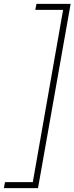

<svg xmlns="http://www.w3.org/2000/svg" viewBox="-31 -788 386 995"><path d="M-11 187 -5 156H139L296 -737H152L158 -768H335L166 187Z"/></svg>

Font: Tomorrow ExtraLight
Style: Italic
Weight: 275
Italic angle: -10°
Designer: Tony de Marco, Monica Rizzolli
Foundry: Just in Type
Version: Version 2.002